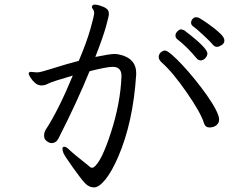

<svg xmlns="http://www.w3.org/2000/svg" viewBox="-20 -775 1040 836"><path d="M395 -527Q429 -614 441.5 -659.5Q454 -705 454 -712.5Q454 -720 453 -723Q451 -740 414 -751Q401 -755 393 -755Q385 -755 382 -750Q380 -746 380 -743.5Q380 -741 385 -734.5Q390 -728 390 -717.5Q390 -707 373.5 -648.5Q357 -590 323 -510Q272 -497 214 -478.5Q156 -460 145 -460H136Q132 -460 127 -461L115 -462Q106 -462 105 -456V-454Q105 -450 112.5 -437.5Q120 -425 132.5 -414Q145 -403 160.5 -403Q176 -403 190 -411Q204 -419 297 -446Q235 -296 179 -210Q172 -199 172 -184Q172 -169 183.5 -160.5Q195 -152 204 -152Q225 -152 235 -173Q316 -332 370 -465Q446 -484 471 -484Q509 -484 509 -444Q505 -328 463 -198Q421 -68 387 -46Q386 -45 382 -45H376Q368 -52 350 -66Q332 -80 312 -96.5Q292 -113 280 -124.5Q268 -136 260 -136Q252 -136 252 -127.5Q252 -119 256.5 -108Q261 -97 297.5 -45.5Q334 6 351 23.5Q368 41 389.5 41Q411 41 439 6.5Q467 -28 495 -93Q560 -244 573 -451V-457Q573 -512 519 -532Q496 -540 477.5 -540Q459 -540 395 -527ZM909 -578Q916 -571 924.5 -571Q933 -571 945 -578.5Q957 -586 957 -598.5Q957 -611 942 -626Q927 -641 906.5 -656.5Q886 -672 869.5 -683Q853 -694 847 -697Q841 -700 833 -700Q825 -700 818.5 -692.5Q812 -685 812 -675.5Q812 -666 822.5 -659Q833 -652 865 -622.5Q897 -593 909 -578ZM837 -520Q844 -512 854.5 -512Q865 -512 874 -522Q883 -532 883 -542Q883 -567 782 -643Q774 -647 767.5 -647Q761 -647 752.5 -638.5Q744 -630 744 -620.5Q744 -611 751 -605Q794 -572 837 -520ZM868 -239Q874 -220 892 -220Q910 -220 922 -229.5Q934 -239 934 -254.5Q934 -270 919.5 -298Q905 -326 881 -360Q857 -394 829.5 -428Q802 -462 775 -491Q748 -520 727.5 -537.5Q707 -555 698.5 -555Q690 -555 680 -547Q671 -538 671 -526.5Q671 -515 685 -502Q731 -462 793 -372.5Q855 -283 868 -239Z"/></svg>

Font: LXGW WenKai Mono TC
Style: Regular
Weight: 400
Designer: LXGW / Fontworks Inc.
Foundry: LXGW / Fontworks Inc.
Version: Version 1.330